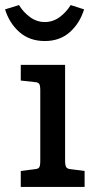

<svg xmlns="http://www.w3.org/2000/svg" viewBox="-49 -738 380 758"><path d="M33 -482V-420L88 -414Q102 -413 106 -406.5Q110 -400 110 -381V-103Q110 -84 106 -77.5Q102 -71 88 -70L33 -63V0H285V-63L231 -70Q217 -71 212.5 -78Q208 -85 208 -103V-482ZM-29 -701 26 -718Q43 -690 69.5 -670.5Q96 -651 128 -651Q160 -651 186.5 -670.5Q213 -690 230 -718L283 -701Q266 -646 226.5 -611Q187 -576 128 -576Q68 -576 28 -611Q-12 -646 -29 -701Z"/></svg>

Font: Enriqueta Medium
Style: Regular
Weight: 500
Designer: Viviana Monsalve, Gustavo Ibarra
Foundry: 72Puntos
Version: Version 2.000